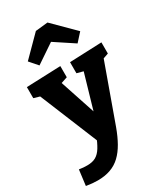

<svg xmlns="http://www.w3.org/2000/svg" viewBox="-264 -936 1096 1279"><g transform="rotate(-30 283.5 -296.5)"><path d="M5 235 20 116Q38 119 53.5 120Q69 121 82 121Q123 121 149 106Q175 91 195 58.5Q215 26 236 -27L229 28L35 -445L49 -431L-6 -447V-532L257 -542V-456L197 -436L205 -450L321 -100L280 -109L378 -446L386 -431L326 -447V-532L573 -542V-456L513 -435L535 -448L375 -3Q353 57 327 103Q301 149 268 180.5Q235 212 191.5 227.5Q148 243 93 243Q53 243 5 235ZM139 -615 85 -677 233 -826 328 -836 488 -677 432 -615 223 -753 342 -752Z"/></g></svg>

Font: Bitter Thin ExtraBold
Style: Regular
Weight: 800
Version: Version 3.020